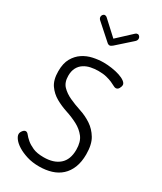

<svg xmlns="http://www.w3.org/2000/svg" viewBox="-242 -1069 978 1161"><g transform="rotate(30 247.0 -489.0)"><path d="M244 -887 343 -979Q349 -985 358 -985Q366 -985 371.5 -978Q377 -971 377 -963Q377 -950 365 -940L264 -850Q252 -840 244 -840Q234 -840 224 -850L123 -940Q110 -950 110 -963Q110 -971 115.5 -978Q121 -985 129 -985Q138 -985 144 -979ZM237 -55Q307 -55 346.5 -89.5Q386 -124 386 -193Q386 -248 361.5 -279.5Q337 -311 300 -330.5Q263 -350 220 -364Q177 -378 140 -399Q103 -420 78.5 -455Q54 -490 54 -551Q54 -606 74 -641Q94 -676 125 -696.5Q156 -717 193.5 -725Q231 -733 266 -733Q294 -733 324 -728.5Q354 -724 378.5 -716Q403 -708 418.5 -696.5Q434 -685 434 -672Q434 -662 426.5 -648.5Q419 -635 405 -635Q398 -635 387.5 -641Q377 -647 361 -654Q345 -661 321.5 -667Q298 -673 265 -673Q237 -673 211 -667.5Q185 -662 164.5 -648.5Q144 -635 132 -612.5Q120 -590 120 -557Q120 -511 144.5 -485.5Q169 -460 206 -443Q243 -426 286 -412Q329 -398 366 -373.5Q403 -349 427.5 -308.5Q452 -268 452 -199Q452 -146 436.5 -107Q421 -68 393 -42.5Q365 -17 326 -5Q287 7 241 7Q193 7 155 -5Q117 -17 90.5 -33.5Q64 -50 50 -68.5Q36 -87 36 -101Q36 -113 45.5 -125.5Q55 -138 66 -138Q76 -138 86 -125Q96 -112 114 -96.5Q132 -81 161 -68Q190 -55 237 -55Z"/></g></svg>

Font: Dosis
Style: Book
Weight: 400
Designer: EdgarTolentino, PabloImpallari, IginoMarini
Foundry: EdgarTolentino, PabloImpallari, IginoMarini
Version: Version 1.007